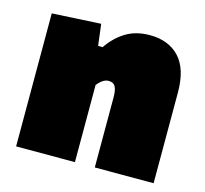

<svg xmlns="http://www.w3.org/2000/svg" viewBox="-82 -609 747 700"><g transform="rotate(15 292.0 -259.0)"><path d="M35 0V-502L219 -512L229 -431H246Q273 -471 311 -494.5Q349 -518 402 -518Q472.5 -518 513.2 -474.8Q554 -431.5 554 -342V0H332V-265Q332 -291.5 325 -304.8Q318 -318 300 -318Q287.5 -318 276.5 -310.2Q265.5 -302.5 257 -291V0Z"/></g></svg>

Font: Commissioner Black
Style: Regular
Weight: 900
Designer: Kostas Bartsokas
Foundry: Kostas Bartsokas
Version: Version 1.000; ttfautohint (v1.8.3)